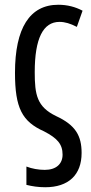

<svg xmlns="http://www.w3.org/2000/svg" viewBox="-20 -567 381 807"><path d="M170 220C268 220 323 168 323 76C323 4 298 -41 216 -79C135 -118 126 -169 126 -264C126 -405 161 -475 230 -475C253 -475 276 -468 303 -454L327 -522C297 -538 263 -547 225 -547C105 -547 43 -449 43 -261C43 -113 73 -56 165 -15C221 14 243 39 243 83C243 122 216 147 168 147C142 147 114 142 91 133V210C115 216 141 220 170 220Z"/></svg>

Font: Noto Sans UI Condensed
Style: Regular
Weight: 400
Width: 3
Designer: Monotype Design Team
Foundry: Monotype Imaging Inc.
Version: Version 1.901